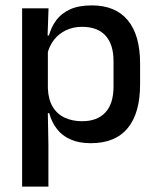

<svg xmlns="http://www.w3.org/2000/svg" viewBox="-20 -520 583 712"><path d="M316.5 11Q273 11 241.8 -2.8Q210.5 -16.5 191 -41.8Q171.5 -67 162.5 -100.5H130L157.5 -193Q159 -152 175 -124.8Q191 -97.5 219.2 -84Q247.5 -70.5 284.5 -70.5Q341 -70.5 371 -103.2Q401 -136 401 -199.5V-293Q401 -355.5 371.2 -388Q341.5 -420.5 284.5 -420.5Q250.5 -420.5 224 -407.5Q197.5 -394.5 180.2 -372.2Q163 -350 156 -321.5L133 -388.5H161.5Q170 -419.5 188.5 -444.8Q207 -470 239.2 -485Q271.5 -500 320.5 -500Q408 -500 453.8 -445Q499.5 -390 499.5 -284.5V-207Q499.5 -100.5 453.5 -44.8Q407.5 11 316.5 11ZM62 172V-489H160L156 -374.5L157.5 -345.5V-140.5L157 -121.5L159.5 17V172Z"/></svg>

Font: Anek Latin Medium Medium
Style: Regular
Weight: 500
Version: Version 1.003